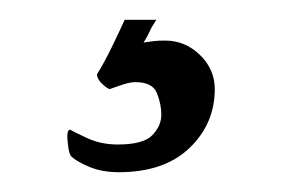

<svg xmlns="http://www.w3.org/2000/svg" viewBox="-20 -18 286 194"><path d="M125 25Q131 24 135.5 23.5Q140 23 147 23Q167 23 182 37.5Q197 52 197 72Q197 107 171.5 131.5Q146 156 100 156Q83 156 70 150.5Q57 145 52 140Q50 138 49 130.5Q48 123 48 120Q48 113 51 113Q54 115 68 121.5Q82 128 99 128Q125 128 134 118.5Q143 109 143 98Q143 87 138.5 76Q134 65 117 65Q112 65 105.5 67Q99 69 91 72Q89 72 83.5 67Q78 62 78 57Q85 46 93 29.5Q101 13 106 2H138L133 10Q129 19 125 25Z"/></svg>

Font: Vermiglione
Style: Bold
Weight: 700
Version: Version 1.000